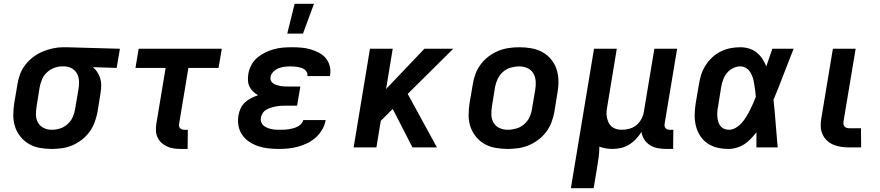

<svg xmlns="http://www.w3.org/2000/svg" viewBox="-20 -777 4640 1012"><path d="M253 8Q220 8 189.5 2.5Q159 -3 133 -18Q107 -33 88 -56.5Q69 -80 59.5 -108.5Q50 -137 50 -169Q50 -201 55 -233L72 -333Q76 -360 86 -386.5Q96 -413 114 -436Q132 -459 155 -476.5Q178 -494 204.5 -505Q231 -516 258.5 -522Q286 -528 313 -528H331L612 -520L595 -419L470 -423Q484 -411 493.5 -396Q503 -381 508.5 -363Q514 -345 513.5 -325.5Q513 -306 510 -287L494 -187Q489 -160 479 -133Q469 -106 452 -82.5Q435 -59 412 -41Q389 -23 362.5 -11.5Q336 0 308 4Q280 8 253 8ZM253 -93Q275 -93 297 -100Q319 -107 336.5 -123Q354 -139 363.5 -160.5Q373 -182 376 -203L393 -303Q397 -325 396.5 -346.5Q396 -368 387.5 -386Q379 -404 361 -415Q343 -426 322 -427H307Q286 -427 265 -419Q244 -411 227 -395Q210 -379 201.5 -358.5Q193 -338 189 -317L173 -217Q169 -194 169.5 -171.5Q170 -149 180.5 -130.5Q191 -112 210.5 -102.5Q230 -93 253 -93Z M969 8H934Q914 8 896 5.5Q878 3 861.5 -4.5Q845 -12 832 -23.5Q819 -35 811 -51.5Q803 -68 802 -86.5Q801 -105 804 -124L853 -419H694L711 -520H1149L1132 -419H973L924 -124Q923 -118 924 -112Q925 -106 929 -101.5Q933 -97 938.5 -95Q944 -93 951 -93H970Z M1450 8Q1422 8 1394.5 5Q1367 2 1341.5 -6.5Q1316 -15 1294 -29.5Q1272 -44 1257 -65.5Q1242 -87 1237 -114Q1232 -141 1237 -169Q1240 -188 1248.5 -206Q1257 -224 1271.5 -237.5Q1286 -251 1304 -260Q1322 -269 1340 -275Q1327 -283 1314.5 -294.5Q1302 -306 1295 -320.5Q1288 -335 1287 -352.5Q1286 -370 1289 -388Q1293 -411 1304.5 -433.5Q1316 -456 1335.5 -472.5Q1355 -489 1377.5 -500Q1400 -511 1423.5 -517.5Q1447 -524 1470.5 -526Q1494 -528 1517 -528Q1543 -528 1567.5 -526Q1592 -524 1615 -517.5Q1638 -511 1659.5 -500Q1681 -489 1696 -471.5Q1711 -454 1717.5 -430.5Q1724 -407 1720 -382L1719 -376H1600V-377Q1602 -387 1597.5 -396Q1593 -405 1585.5 -410.5Q1578 -416 1569 -419Q1560 -422 1549.5 -424Q1539 -426 1529 -426.5Q1519 -427 1509 -427Q1494 -427 1478.5 -425Q1463 -423 1448 -417Q1433 -411 1421 -399Q1409 -387 1406 -372Q1404 -361 1408 -352Q1412 -343 1420 -337.5Q1428 -332 1437.5 -329Q1447 -326 1456.5 -324Q1466 -322 1476.5 -321.5Q1487 -321 1497 -321H1563L1546 -220H1480Q1468 -220 1455.5 -219Q1443 -218 1430.5 -215.5Q1418 -213 1406 -209Q1394 -205 1382.5 -198Q1371 -191 1364 -179.5Q1357 -168 1355 -156Q1353 -144 1357 -133Q1361 -122 1369.5 -115Q1378 -108 1388.5 -103.5Q1399 -99 1410.5 -96.5Q1422 -94 1434 -93.5Q1446 -93 1459 -93Q1470 -93 1481 -93.5Q1492 -94 1503.5 -96Q1515 -98 1526 -101Q1537 -104 1548 -109.5Q1559 -115 1567.5 -124Q1576 -133 1578 -144H1697L1696 -143Q1692 -118 1678.5 -94.5Q1665 -71 1645 -53Q1625 -35 1601 -23Q1577 -11 1551.5 -4Q1526 3 1500.5 5.5Q1475 8 1450 8ZM1494 -600 1533 -757H1635L1577 -600Z M2154 0 2050 -203 1987 -140 1964 0H1844L1930 -520H2050L2015 -308L2217 -520H2369L2129 -282L2283 0Z M2656 8Q2624 8 2592.5 2.5Q2561 -3 2535 -17.5Q2509 -32 2489.5 -55.5Q2470 -79 2460 -108Q2450 -137 2450 -169Q2450 -201 2455 -233L2472 -333Q2476 -360 2486 -387Q2496 -414 2514 -438Q2532 -462 2556 -480Q2580 -498 2607 -509Q2634 -520 2662 -524Q2690 -528 2717 -528Q2749 -528 2780.5 -522.5Q2812 -517 2838.5 -502.5Q2865 -488 2884.5 -464.5Q2904 -441 2913.5 -412Q2923 -383 2923.5 -351Q2924 -319 2918 -287L2902 -187Q2897 -160 2887 -133Q2877 -106 2859 -82Q2841 -58 2817 -40Q2793 -22 2766.5 -11Q2740 0 2711.5 4Q2683 8 2656 8ZM2656 -93Q2678 -93 2701 -99.5Q2724 -106 2742.5 -122Q2761 -138 2771 -159.5Q2781 -181 2784 -203L2801 -303Q2805 -326 2803.5 -349Q2802 -372 2791 -390.5Q2780 -409 2760 -418Q2740 -427 2717 -427Q2695 -427 2672 -420.5Q2649 -414 2631 -398Q2613 -382 2603 -360.5Q2593 -339 2589 -317L2573 -217Q2569 -194 2570 -171Q2571 -148 2582 -129.5Q2593 -111 2613 -102Q2633 -93 2656 -93Z M2989 215 3111 -520H3231L3181 -217Q3178 -202 3177 -187Q3176 -172 3179 -158Q3182 -144 3187.5 -131.5Q3193 -119 3203.5 -110Q3214 -101 3228 -97Q3242 -93 3257 -93Q3277 -93 3297.5 -98.5Q3318 -104 3334.5 -117.5Q3351 -131 3361 -150.5Q3371 -170 3374 -190L3429 -520H3549L3483 -124Q3482 -118 3483 -112Q3484 -106 3488 -101.5Q3492 -97 3497.5 -95Q3503 -93 3509 -93H3529L3528 8H3492Q3469 8 3447 4Q3425 0 3406.5 -11.5Q3388 -23 3376 -41.5Q3364 -60 3361 -82Q3349 -62 3332.5 -44.5Q3316 -27 3295.5 -14.5Q3275 -2 3252.5 3Q3230 8 3208 8Q3190 8 3172.5 5Q3155 2 3139 -4Q3139 23 3135.5 51Q3132 79 3127 107L3109 215Z M3821 8Q3790 8 3761.5 1.5Q3733 -5 3709.5 -21Q3686 -37 3670.5 -61Q3655 -85 3648 -113.5Q3641 -142 3641.5 -172Q3642 -202 3647 -233L3664 -333Q3668 -359 3676 -384Q3684 -409 3699 -432.5Q3714 -456 3734.5 -475Q3755 -494 3779.5 -506Q3804 -518 3830 -523Q3856 -528 3882 -528Q3906 -528 3928.5 -521Q3951 -514 3968.5 -500Q3986 -486 3998.5 -467Q4011 -448 4019 -427Q4027 -451 4035 -474Q4043 -497 4051 -520H4163Q4136 -453 4110.5 -385.5Q4085 -318 4057 -251Q4064 -188 4068.5 -125.5Q4073 -63 4079 0H3967Q3967 -20 3967 -40Q3967 -60 3967 -80Q3953 -62 3937.5 -45.5Q3922 -29 3903.5 -17Q3885 -5 3863.5 1.5Q3842 8 3821 8ZM3821 -93Q3840 -93 3857.5 -103Q3875 -113 3888.5 -128Q3902 -143 3912.5 -160Q3923 -177 3932 -195Q3941 -213 3949 -230.5Q3957 -248 3964 -267Q3963 -283 3960.5 -300Q3958 -317 3955.5 -333.5Q3953 -350 3948.5 -365.5Q3944 -381 3935.5 -395Q3927 -409 3913 -418Q3899 -427 3882 -427Q3862 -427 3843 -417.5Q3824 -408 3811 -391.5Q3798 -375 3791 -355.5Q3784 -336 3781 -317L3765 -217Q3762 -203 3761 -189.5Q3760 -176 3761 -162.5Q3762 -149 3765.5 -136.5Q3769 -124 3776.5 -114Q3784 -104 3796 -98.5Q3808 -93 3821 -93Z M4519 0H4457Q4435 0 4414 -3Q4393 -6 4373.5 -14Q4354 -22 4339 -36Q4324 -50 4315.5 -69Q4307 -88 4306 -109.5Q4305 -131 4309 -153L4370 -520H4490L4426 -137Q4425 -129 4426 -122Q4427 -115 4431.5 -110Q4436 -105 4442.5 -103Q4449 -101 4457 -101H4518Z"/></svg>

Font: Iosevka Aile Oblique
Style: Bold
Weight: 700
Italic angle: -9°
Designer: Belleve Invis
Foundry: Belleve Invis
Version: Version 31.1.0; ttfautohint (v1.8.4)